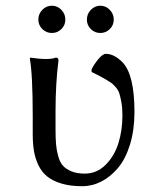

<svg xmlns="http://www.w3.org/2000/svg" viewBox="-20 -640 532 670"><path d="M161.1 -620.1Q180.2 -620.1 194.1 -605.7Q208 -591.3 208 -571.8Q208 -552.2 194.3 -538.6Q180.7 -524.9 161.1 -524.9Q141.6 -524.9 127.7 -538.6Q113.8 -552.2 113.8 -571.8Q113.8 -591.3 127.7 -605.7Q141.6 -620.1 161.1 -620.1ZM296.9 -538.6Q283.2 -552.2 283.2 -571.8Q283.2 -591.3 297.1 -605.7Q311 -620.1 330.1 -620.1Q349.1 -620.1 363 -605.7Q377 -591.3 377 -571.8Q377 -552.2 363.3 -538.6Q349.6 -524.9 330.1 -524.9Q310.5 -524.9 296.9 -538.6ZM173.8 -251V-189Q173.8 -157.7 175.5 -137.2Q177.2 -116.7 183.1 -95.2Q189 -73.7 199.7 -61.8Q210.4 -49.8 229.5 -42Q248.5 -34.2 275.9 -34.2Q317.9 -34.2 348.6 -64.9Q379.4 -95.7 393.3 -140.6Q407.2 -185.5 407.2 -236.8Q407.2 -263.2 403.6 -283.4Q399.9 -303.7 396 -315.2Q392.1 -326.7 382.8 -336.9Q373.5 -347.2 368.9 -350.3Q364.3 -353.5 353 -360.4Q350.1 -361.8 349.1 -362.8Q323.2 -377.9 299.8 -388.7L299.3 -397Q306.6 -413.6 322.5 -432.9Q338.4 -452.1 349.1 -452.1Q378.9 -452.1 407.7 -422.4Q449.2 -379.4 449.2 -249Q449.2 -186 433.6 -135.5Q418 -85 391.8 -54Q365.7 -22.9 333.7 -6.6Q301.8 9.8 267.1 9.8Q225.6 9.8 195.1 0.7Q164.6 -8.3 145.3 -23.7Q126 -39.1 114.5 -62.7Q103 -86.4 98.6 -112.5Q94.2 -138.7 94.2 -172.9V-234.9Q94.2 -379.9 84 -436L85.9 -439Q149.9 -429.2 174.8 -439Q184.1 -439 184.1 -429.2Q173.8 -349.1 173.8 -251Z"/></svg>

Font: Linux Biolinum G
Style: Regular
Weight: 400
Designer: Philipp H. Poll
Foundry: Philipp H. Poll
Version: Version 1.1.0 ; ttfautohint (v1.6)